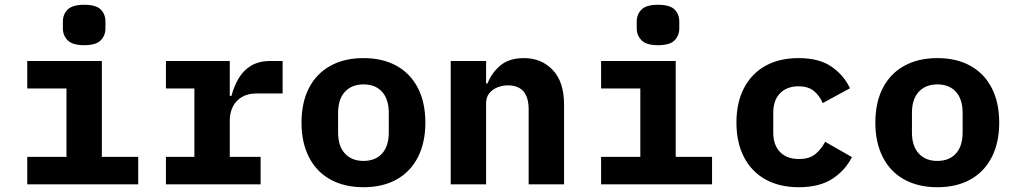

<svg xmlns="http://www.w3.org/2000/svg" viewBox="-20 -771 4240 803"><path d="M331.8 -582Q283 -582 263 -602.5Q243 -623 243 -652V-681Q243 -711.2 263 -731.1Q283 -751 331.8 -751Q382 -751 401.5 -731.1Q421 -711.2 421 -681V-652Q421 -623 401.5 -602.5Q382 -582 331.8 -582ZM94 -115H258V-401H94V-516H406V-115H558V0H94Z M674 -115H793V-401H674V-516H941V-370H948Q958 -408 977 -441.5Q996 -475 1029 -495.5Q1062 -516 1113 -516H1162V-380H1052Q1016 -380 991.1 -364.9Q966.2 -349.9 953.6 -324.4Q941 -298.9 941 -268V-115H1070V0H674Z M1500 12Q1420 12 1361.5 -20.5Q1303 -53 1272 -114Q1241 -175 1241 -258Q1241 -342 1272 -402.5Q1303 -463 1361.5 -495.5Q1420 -528 1500 -528Q1581 -528 1639 -495.5Q1697 -463 1728 -402.5Q1759 -342 1759 -258Q1759 -175 1728 -114Q1697 -53 1639 -20.5Q1581 12 1500 12ZM1500 -98Q1550 -98 1578 -129Q1606 -160 1606 -217V-299Q1606 -356 1578 -387Q1550 -418 1500 -418Q1451 -418 1422.5 -387Q1394 -356 1394 -299V-217Q1394 -160 1422.5 -129Q1451 -98 1500 -98Z M1865 0V-516H2013V-422H2019Q2036 -466 2072.5 -497Q2109 -528 2171 -528Q2245 -528 2292 -478Q2339 -428 2339 -334V0H2191V-314Q2191 -363 2169.5 -388.5Q2148 -414 2104 -414Q2081 -414 2060 -405.5Q2039 -397 2026 -380.5Q2013 -364 2013 -339V0Z M2731.8 -582Q2683 -582 2663 -602.5Q2643 -623 2643 -652V-681Q2643 -711.2 2663 -731.1Q2683 -751 2731.8 -751Q2782 -751 2801.5 -731.1Q2821 -711.2 2821 -681V-652Q2821 -623 2801.5 -602.5Q2782 -582 2731.8 -582ZM2494 -115H2658V-401H2494V-516H2806V-115H2958V0H2494Z M3321 12Q3240 12 3181.5 -20.5Q3123 -53 3091.5 -114Q3060 -175 3060 -258Q3060 -342 3091.5 -402.5Q3123 -463 3181 -495.5Q3239 -528 3320 -528Q3405 -528 3456.5 -493Q3508 -458 3535 -402L3421 -340Q3408 -370 3384.5 -390Q3361 -410 3320 -410Q3270 -410 3242 -380.5Q3214 -351 3214 -300V-216Q3214 -165 3242 -135.5Q3270 -106 3322 -106Q3365 -106 3390 -126.5Q3415 -147 3431 -178L3543 -114Q3515 -58 3461 -23Q3407 12 3321 12Z M3900 12Q3820 12 3761.5 -20.5Q3703 -53 3672 -114Q3641 -175 3641 -258Q3641 -342 3672 -402.5Q3703 -463 3761.5 -495.5Q3820 -528 3900 -528Q3981 -528 4039 -495.5Q4097 -463 4128 -402.5Q4159 -342 4159 -258Q4159 -175 4128 -114Q4097 -53 4039 -20.5Q3981 12 3900 12ZM3900 -98Q3950 -98 3978 -129Q4006 -160 4006 -217V-299Q4006 -356 3978 -387Q3950 -418 3900 -418Q3851 -418 3822.5 -387Q3794 -356 3794 -299V-217Q3794 -160 3822.5 -129Q3851 -98 3900 -98Z"/></svg>

Font: Lilex
Style: Regular
Weight: 400
Monospace: yes
Designer: Mike Abbink, Paul van der Laan, Pieter van Rosmalen, Mikhael Khrustik
Foundry: Mikhael Khrustik
Version: Version 2.510